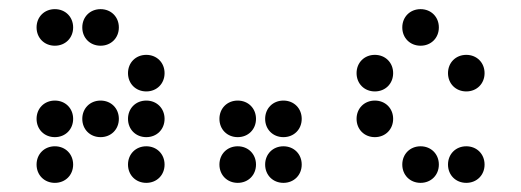

<svg xmlns="http://www.w3.org/2000/svg" viewBox="-20 -410 1140 420"><path d="M100 -310C123 -310 140 -327 140 -350C140 -373 123 -390 100 -390C77 -390 60 -373 60 -350C60 -327 77 -310 100 -310ZM200 -310C223 -310 240 -327 240 -350C240 -373 223 -390 200 -390C177 -390 160 -373 160 -350C160 -327 177 -310 200 -310ZM300 -210C323 -210 340 -227 340 -250C340 -273 323 -290 300 -290C277 -290 260 -273 260 -250C260 -227 277 -210 300 -210ZM100 -110C123 -110 140 -127 140 -150C140 -173 123 -190 100 -190C77 -190 60 -173 60 -150C60 -127 77 -110 100 -110ZM200 -110C223 -110 240 -127 240 -150C240 -173 223 -190 200 -190C177 -190 160 -173 160 -150C160 -127 177 -110 200 -110ZM300 -110C323 -110 340 -127 340 -150C340 -173 323 -190 300 -190C277 -190 260 -173 260 -150C260 -127 277 -110 300 -110ZM100 -10C123 -10 140 -27 140 -50C140 -73 123 -90 100 -90C77 -90 60 -73 60 -50C60 -27 77 -10 100 -10ZM300 -10C323 -10 340 -27 340 -50C340 -73 323 -90 300 -90C277 -90 260 -73 260 -50C260 -27 277 -10 300 -10Z M500 -110C523 -110 540 -127 540 -150C540 -173 523 -190 500 -190C477 -190 460 -173 460 -150C460 -127 477 -110 500 -110ZM600 -110C623 -110 640 -127 640 -150C640 -173 623 -190 600 -190C577 -190 560 -173 560 -150C560 -127 577 -110 600 -110ZM500 -10C523 -10 540 -27 540 -50C540 -73 523 -90 500 -90C477 -90 460 -73 460 -50C460 -27 477 -10 500 -10ZM600 -10C623 -10 640 -27 640 -50C640 -73 623 -90 600 -90C577 -90 560 -73 560 -50C560 -27 577 -10 600 -10Z M900 -310C923 -310 940 -327 940 -350C940 -373 923 -390 900 -390C877 -390 860 -373 860 -350C860 -327 877 -310 900 -310ZM800 -210C823 -210 840 -227 840 -250C840 -273 823 -290 800 -290C777 -290 760 -273 760 -250C760 -227 777 -210 800 -210ZM1000 -210C1023 -210 1040 -227 1040 -250C1040 -273 1023 -290 1000 -290C977 -290 960 -273 960 -250C960 -227 977 -210 1000 -210ZM800 -110C823 -110 840 -127 840 -150C840 -173 823 -190 800 -190C777 -190 760 -173 760 -150C760 -127 777 -110 800 -110ZM900 -10C923 -10 940 -27 940 -50C940 -73 923 -90 900 -90C877 -90 860 -73 860 -50C860 -27 877 -10 900 -10ZM1000 -10C1023 -10 1040 -27 1040 -50C1040 -73 1023 -90 1000 -90C977 -90 960 -73 960 -50C960 -27 977 -10 1000 -10Z"/></svg>

Font: TINY 5x3 80
Style: Regular
Weight: 200
Designer: Jack Halten Fahnestock
Foundry: Velvetyne Type Foundry
Version: Version 1.002;hotconv 1.0.109;makeotfexe 2.5.65596